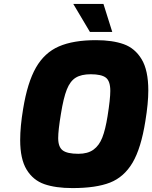

<svg xmlns="http://www.w3.org/2000/svg" viewBox="-20 -954 777 980"><path d="M83 -239Q83 -308 98 -398Q120 -533 163.5 -609Q207 -685 280.5 -717Q354 -749 470 -749Q554 -749 611.5 -728.5Q669 -708 703 -651.5Q737 -595 737 -492Q737 -428 722 -336Q700 -197 656.5 -123.5Q613 -50 541.5 -22Q470 6 350 6Q264 6 206.5 -14Q149 -34 116 -88Q83 -142 83 -239ZM529 -361Q543 -449 543 -490Q543 -540 520.5 -557.5Q498 -575 443 -575Q395 -575 366.5 -557.5Q338 -540 321 -497Q304 -454 291 -373Q277 -289 277 -249Q277 -204 300 -186.5Q323 -169 380 -169Q428 -169 457 -190Q486 -211 502 -251.5Q518 -292 529 -361ZM354 -934H508L553 -791H439Z"/></svg>

Font: Exo Black
Style: Italic
Weight: 900
Italic angle: -9°
Designer: Natanael Gama
Foundry: Natanael Gama
Version: Version 1.500; ttfautohint (v1.6)